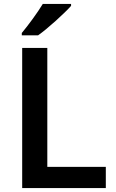

<svg xmlns="http://www.w3.org/2000/svg" viewBox="-20 -958 590 978"><path d="M342 -928V-938H198C171 -893 122 -827 91 -790V-778H174C224 -813 309 -891 342 -928ZM93 0H519V-108H221V-714H93Z"/></svg>

Font: Noto Sans Bamum SemiBold
Style: Regular
Weight: 600
Designer: Monotype Design Team
Foundry: Monotype Imaging Inc.
Version: Version 2.002